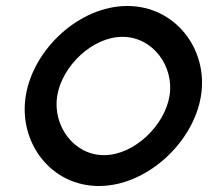

<svg xmlns="http://www.w3.org/2000/svg" viewBox="-20 -610 695 641"><path d="M66 -290C41 -134 150 11 310 11C470 11 626 -134 651 -290C676 -446 565 -590 405 -590C245 -590 91 -446 66 -290ZM171 -290C187 -389 288 -487 389 -487C490 -487 562 -389 546 -290C530 -191 428 -92 327 -92C226 -92 155 -191 171 -290Z"/></svg>

Font: Charger Pro
Style: ExBdObl
Weight: 400
Designer: Jasper
Foundry: Cannot Into Space Fonts
Version: Version 1.09